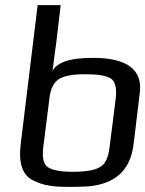

<svg xmlns="http://www.w3.org/2000/svg" viewBox="-20 -720 567 750"><path d="M526 -357C538 -448 476 -494 343 -494C294 -494 257 -489 231 -479C204 -468 189 -455 185 -440C187 -461 197 -534 200 -555L217 -700H127L61 -158C52 -88 65 -38 108 -16C152 6 187 10 256 10C283 10 306 9 325 8C424 -1 489 -49 502 -158ZM408 -145C403 -104 391 -78 370 -67C350 -55 315 -49 266 -49C217 -49 184 -55 167 -67C150 -78 144 -104 149 -145L173 -335C177 -373 190 -398 210 -411C230 -424 264 -430 311 -430C361 -430 394 -425 412 -414C430 -403 437 -376 432 -335Z"/></svg>

Font: Gamestation Display
Style: Italic
Weight: 400
Designer: Jonas Hecksher
Foundry: Jonas Hecksher, Playtypeª, e-types AS
Version: Version 1.003